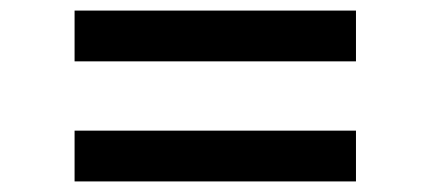

<svg xmlns="http://www.w3.org/2000/svg" viewBox="-20 -543 814 363"><path d="M121 -523H653V-427H121ZM121 -296H653V-200H121Z"/></svg>

Font: Poppins Medium
Style: Regular
Weight: 500
Designer: Ninad Kale (Devanagari), Jonny Pinhorn (Latin)
Version: Version 5.002